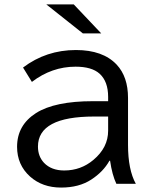

<svg xmlns="http://www.w3.org/2000/svg" viewBox="-20 -805 690 867"><path d="M313 -785.2 437 -654.3H354L189 -785.2ZM468.3 -348.1V-367.2Q468.3 -437.5 429.7 -472.2Q394.5 -503.9 321.3 -503.9Q213.9 -503.9 124 -435.1L84 -500Q188.5 -579.1 322.8 -579.1Q444.8 -579.1 506.8 -513.2Q558.1 -458.5 558.1 -362.8V-150.9Q558.1 -38.6 593.3 24.9H505.4Q486.3 -15.6 477.1 -79.1H474.1Q446.3 -29.3 392.1 5.9Q336.9 42 255.9 42Q171.4 42 115.7 -7.8Q57.1 -60.5 57.1 -142.1Q57.1 -239.7 142.6 -294.4Q227.1 -348.1 399.9 -348.1ZM468.3 -278.8H405.3Q151.4 -278.8 151.4 -143.1Q151.4 -99.1 178.7 -69.8Q211.9 -35.2 270 -35.2Q345.2 -35.2 401.9 -83Q468.3 -138.7 468.3 -214.8Z"/></svg>

Font: FORM UDPGothic
Style: Regular
Weight: 400
Foundry: Pronama LLC
Version: Version 1.05101